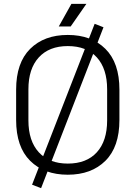

<svg xmlns="http://www.w3.org/2000/svg" viewBox="-20 -896 706 1000"><path d="M333 14Q210 14 137 -58.5Q64 -131 64 -271V-429Q64 -569 137 -641.5Q210 -714 333 -714Q456 -714 529 -641.5Q602 -569 602 -429V-271Q602 -131 529 -58.5Q456 14 333 14ZM333 -44Q431 -44 484.5 -103Q538 -162 538 -269V-431Q538 -538 484.5 -597Q431 -656 333 -656Q236 -656 182 -597Q128 -538 128 -431V-269Q128 -162 182 -103Q236 -44 333 -44ZM519 -754 194 84 147 66 473 -772ZM348 -758H286L352 -876H430Z"/></svg>

Font: Space Grotesk Variable Light
Style: Regular
Weight: 300
Designer: Florian Karsten
Foundry: Florian Karsten
Version: Version 2.000